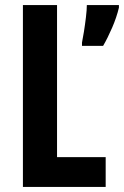

<svg xmlns="http://www.w3.org/2000/svg" viewBox="-20 -800 487 754"><path d="M70 -66V-780H204V-183H395V-66ZM447 -770Q438 -732 420.5 -691.5Q403 -651 385 -620H302V-633Q305 -647 309.5 -675Q314 -703 317.5 -732.5Q321 -762 321 -780H447Z"/></svg>

Font: Noto Sans Malayalam UI ExtraCondensed
Style: Bold
Weight: 700
Width: 2
Designer: Jelle Bosma - Monotype Design Team
Foundry: Monotype Imaging Inc.
Version: Version 2.104; ttfautohint (v1.8.4.7-5d5b)